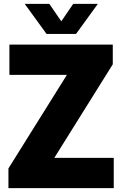

<svg xmlns="http://www.w3.org/2000/svg" viewBox="-20 -970 630 990"><path d="M23.5 0V-101.5L325 -584H28.5V-740H561.5V-638.5L260 -156H566.5V0ZM220 -795 107.5 -950H234.5L296 -860L357.5 -950H484.5L372 -795Z"/></svg>

Font: Encode Sans SmCnd XBd
Style: Regular
Weight: 800
Width: 4
Designer: Multiple Designers
Foundry: Impallari Type
Version: Version 3.002; ttfautohint (v1.8.3) -l 8 -r 50 -G 200 -x 14 